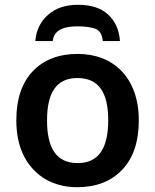

<svg xmlns="http://www.w3.org/2000/svg" viewBox="-20 -779 654 809"><path d="M309.1 -758.8C256.3 -758.8 213.9 -744.6 182.1 -716.3C150.4 -688 132.3 -651.4 128.9 -606H202.1C208 -658.7 259.3 -668 308.1 -668C337.4 -668 361.8 -664.6 380.9 -658.2C399.9 -651.4 410.6 -633.8 413.1 -606H485.4C482.4 -652.3 465.8 -689.5 436 -717.3C406.2 -745.1 363.8 -758.8 309.1 -758.8ZM564.9 -272C564.9 -451.7 457.5 -551.8 308.1 -551.8C228 -551.8 165 -527.8 118.7 -479.5C72.3 -431.2 48.8 -362.3 48.8 -272C48.8 -211.9 60.1 -161.1 82 -119.1C126.5 -35.2 206.1 9.8 305.2 9.8C384.8 9.8 448.2 -14.6 495.1 -64C541.5 -112.8 564.9 -182.1 564.9 -272ZM178.2 -272C178.2 -386.7 216.3 -450.2 306.2 -450.2C397.9 -450.2 436 -386.7 436 -272C436 -157.2 397.5 -91.8 307.1 -91.8C215.8 -91.8 178.2 -157.2 178.2 -272Z"/></svg>

Font: Noto Reveo Sans
Style: Regular
Weight: 600
Designer: Monotype Design Team
Foundry: Monotype Imaging Inc.
Version: Version 2.007